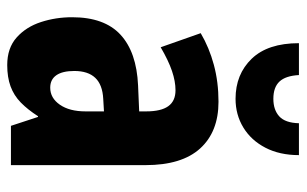

<svg xmlns="http://www.w3.org/2000/svg" viewBox="-174 -642 827 518"><g transform="rotate(90 239.0 -383.5)"><path d="M255 -560Q336 -560 381 -510.5Q426 -461 426 -363V0H320L296 -73H294Q276 -45 257 -26.5Q238 -8 213.5 1Q189 10 156 10Q110 10 81.5 -15.5Q53 -41 40 -81Q27 -121 27 -165Q27 -252 74 -295.5Q121 -339 211 -343L281 -346V-365Q281 -405 267 -424.5Q253 -444 224 -444Q200 -444 172 -434.5Q144 -425 108 -404L70 -512Q109 -535 155.5 -547.5Q202 -560 255 -560ZM247 -249Q209 -247 190.5 -227.5Q172 -208 172 -171Q172 -139 183.5 -122.5Q195 -106 217 -106Q245 -106 263 -132Q281 -158 281 -201V-251ZM399 -777Q399 -725 379 -686.5Q359 -648 324.5 -627Q290 -606 247 -606Q181 -606 139 -649.5Q97 -693 97 -777H183Q185 -741 200.5 -724.5Q216 -708 247 -708Q277 -708 294.5 -724Q312 -740 313 -777Z"/></g></svg>

Font: Noto Sans Khmer ExtraCondensed ExtraBold
Style: Regular
Weight: 800
Width: 2
Designer: Danh Hong and the Monotype Design Team
Foundry: Monotype Imaging Inc.
Version: Version 2.004